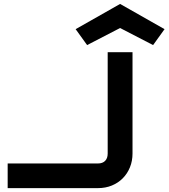

<svg xmlns="http://www.w3.org/2000/svg" viewBox="-20 -969 868 989"><path d="M662.6 -178.2Q662.6 -140.1 649.4 -107.4Q636.2 -74.7 612.5 -50.8Q588.9 -26.9 556.2 -13.4Q523.4 0 484.9 0H19.5V-127H484.9Q508.3 -127 521.5 -140.4Q534.7 -153.8 534.7 -178.2V-700.2H662.6ZM768.6 -736.8 598.6 -824.7 428.7 -736.8 369.6 -818.8 598.6 -948.7 827.6 -818.8Z"/></svg>

Font: Audiowide
Style: Regular
Weight: 400
Version: Version 1.003